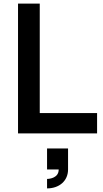

<svg xmlns="http://www.w3.org/2000/svg" viewBox="-20 -740 574 1065"><path d="M80 0H518.5V-113H200.5V-720H80ZM241 305C308.5 305 357.5 263.5 357.5 200V83.5H241V200H305.5C306 246.5 256 252.5 241 252.5Z"/></svg>

Font: Manrope
Style: Bold
Weight: 700
Designer: Mikhail Sharanda
Foundry: Mikhail Sharanda
Version: Version 4.505;FEAKit 1.0